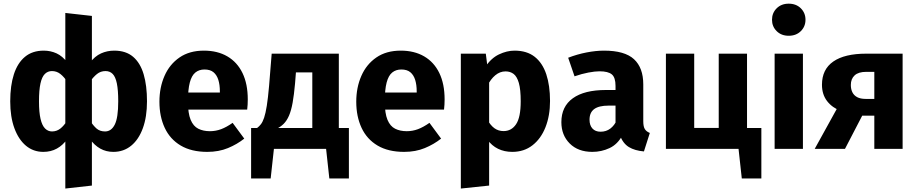

<svg xmlns="http://www.w3.org/2000/svg" viewBox="-20 -831 5122 1072"><path d="M224.2 -548.3Q262.3 -548.3 295.7 -533.1Q329.1 -517.8 356.6 -481.3L355.9 -373.9Q337.7 -401.7 317 -418Q296.4 -434.2 269.9 -434.2Q246.8 -434.2 230.5 -418.2Q214.1 -402.1 205.9 -365Q197.7 -328 197.7 -265.2Q197.7 -204.1 206.4 -167Q215.1 -129.9 231.7 -113.5Q248.2 -97.1 270.3 -97.1Q296.4 -97.1 316.7 -112.9Q337.1 -128.7 356.8 -160.1L354.9 -54.1Q331.1 -20 297.6 -1.5Q264.1 17 221.9 17Q166.1 17 124.8 -17.5Q83.5 -52 60.3 -115.3Q37.1 -178.5 37.1 -265.2Q37.1 -353.2 57.6 -416.5Q78.2 -479.7 119.6 -514Q161 -548.3 224.2 -548.3ZM344.7 -479.3V-758.7L493.1 -742.1V-477.9V-405.1V-126.6V-56.3V205.1L344.7 221.7V-56.3V-126.6V-405.8ZM618 -548.3Q682.8 -548.3 723.1 -514Q763.3 -479.7 782 -416.5Q800.7 -353.2 800.7 -265.2Q800.7 -178.5 777.6 -115.3Q754.6 -52 712.4 -17.5Q670.2 17 612.8 17Q572.5 17 539.8 -1.3Q507.1 -19.7 482.8 -54.1L481 -160.1Q501 -128.7 519.6 -112.9Q538.2 -97.1 566.6 -97.1Q601.4 -97.1 620.7 -135.3Q640.1 -173.5 640.1 -265.2Q640.1 -328 632.5 -365Q624.9 -402.1 609.1 -418.2Q593.4 -434.2 569.1 -434.2Q542 -434.2 521.5 -417.8Q501 -401.3 481.6 -373.8L481.2 -479.9Q509.7 -517.5 544.2 -532.9Q578.6 -548.3 618 -548.3Z M1118.4 -548.3Q1194.3 -548.3 1249.4 -516.2Q1304.4 -484.1 1333.9 -423.3Q1363.4 -362.5 1363.4 -275.9Q1363.4 -262.9 1362.6 -247Q1361.8 -231 1360.1 -218.9H1015.6L1014.4 -314.3H1207.6Q1207.6 -316.3 1207.6 -318.1Q1207.6 -319.9 1207.6 -320.9Q1207.6 -357.4 1199.1 -384.8Q1190.6 -412.2 1172.1 -427.6Q1153.6 -443 1121.6 -443Q1091.7 -443 1070.9 -426.2Q1050 -409.4 1039.7 -370.2Q1029.4 -331 1029.4 -263.8Q1029.4 -198.2 1044.4 -162.1Q1059.5 -126 1087.2 -112.3Q1114.8 -98.5 1151.8 -98.5Q1184.6 -98.5 1214.7 -109.8Q1244.8 -121.1 1278.8 -145.1L1343.8 -57.1Q1304.1 -25.5 1252.9 -4.3Q1201.7 17 1137.3 17Q1048.8 17 989.1 -18.3Q929.5 -53.6 899.8 -117.1Q870.1 -180.6 870.1 -263Q870.1 -342.5 898.5 -407.2Q926.8 -472 982.4 -510.2Q1037.9 -548.3 1118.4 -548.3Z M1519.6 -109.3 1415.3 -116.3Q1427.2 -125.1 1436.8 -137.5Q1446.5 -149.8 1454.7 -173.9Q1462.8 -198 1469.6 -240.3Q1476.3 -282.6 1482.3 -350.9L1496.9 -531.4H1871.8V0H1415.3V-116.3H1723.7V-426.6H1632.2L1627.4 -365.4Q1621.7 -301.5 1613.8 -257.5Q1605.9 -213.5 1593.5 -185Q1581.1 -156.5 1563.2 -138.9Q1545.3 -121.4 1519.6 -109.3ZM1748.5 -116.3H1928V165.6H1818.8L1800.7 0H1762.2ZM1561.5 -116.3 1547.8 0H1509.4L1491.2 165.6H1382V-116.3Z M2217.4 -548.3Q2293.3 -548.3 2348.4 -516.2Q2403.4 -484.1 2432.9 -423.3Q2462.4 -362.5 2462.4 -275.9Q2462.4 -262.9 2461.6 -247Q2460.8 -231 2459.1 -218.9H2114.6L2113.4 -314.3H2306.6Q2306.6 -316.3 2306.6 -318.1Q2306.6 -319.9 2306.6 -320.9Q2306.6 -357.4 2298.1 -384.8Q2289.6 -412.2 2271.1 -427.6Q2252.6 -443 2220.6 -443Q2190.7 -443 2169.9 -426.2Q2149 -409.4 2138.7 -370.2Q2128.4 -331 2128.4 -263.8Q2128.4 -198.2 2143.4 -162.1Q2158.5 -126 2186.2 -112.3Q2213.8 -98.5 2250.8 -98.5Q2283.6 -98.5 2313.7 -109.8Q2343.8 -121.1 2377.8 -145.1L2442.8 -57.1Q2403.1 -25.5 2351.9 -4.3Q2300.7 17 2236.3 17Q2147.8 17 2088.1 -18.3Q2028.5 -53.6 1998.8 -117.1Q1969.1 -180.6 1969.1 -263Q1969.1 -342.5 1997.5 -407.2Q2025.8 -472 2081.4 -510.2Q2136.9 -548.3 2217.4 -548.3Z M2852.9 -548.3Q2921.7 -548.3 2965.3 -514Q3008.9 -479.7 3030 -416.5Q3051 -353.2 3051 -267.1Q3051 -185.2 3025.7 -120.9Q3000.3 -56.5 2953 -19.8Q2905.8 17 2840.3 17Q2796.4 17 2761.1 -0.1Q2725.8 -17.2 2700.4 -52.3L2700.1 -164.4Q2718.3 -131.2 2740.5 -115.1Q2762.7 -99.1 2791.5 -99.1Q2835.8 -99.1 2861.5 -137.5Q2887.3 -175.9 2887.3 -265.2Q2887.3 -331.8 2876.9 -367.8Q2866.5 -403.9 2847.7 -418.2Q2828.8 -432.4 2802.5 -432.4Q2771.5 -432.4 2745.4 -410.8Q2719.3 -389.2 2701.1 -351.7L2688.2 -455.6Q2721.5 -506.1 2765.8 -527.2Q2810.1 -548.3 2852.9 -548.3ZM2553 -531.4H2692.4L2702 -455.8L2711 -386.3V205.1L2553 221.7Z M3352.4 -548.3Q3467.9 -548.3 3519.8 -500.5Q3571.6 -452.6 3571.6 -359.6V-154.1Q3571.6 -123.9 3580.5 -110Q3589.4 -96.1 3608.2 -88.7L3575.3 14.5Q3524.5 10.1 3491.6 -9.7Q3458.6 -29.5 3440.5 -76.7L3416.7 -132.3V-351.3Q3416.7 -398.3 3396.1 -415.6Q3375.4 -432.9 3327.3 -432.9Q3302 -432.9 3265.1 -425.9Q3228.2 -418.9 3187.8 -404.9L3152.3 -508.6Q3201.9 -527.8 3254.5 -538.1Q3307.1 -548.3 3352.4 -548.3ZM3362.5 -328.5H3438.6V-241.3H3377.6Q3323.9 -241.3 3297.7 -222.1Q3271.5 -202.9 3271.5 -162.6Q3271.5 -131.5 3287.6 -113.6Q3303.8 -95.6 3333.2 -95.6Q3364.5 -95.6 3387.7 -113.1Q3410.8 -130.7 3424.5 -161.4L3456.4 -77.6Q3428.8 -25.5 3383.6 -4.3Q3338.4 17 3287.3 17Q3207.7 17 3161 -29.7Q3114.3 -76.4 3114.3 -148.9Q3114.3 -236.4 3178.4 -282.4Q3242.5 -328.5 3362.5 -328.5Z M3992.9 -116.7V-531.4H4150.9V0H3698V-531.4H3856V-116.7ZM4051.4 -116.3H4230.9V165.6H4121.7L4103.5 0H4065.1Z M4305 -531.4H4463V0H4305ZM4383.6 -810.5Q4425.1 -810.5 4451.2 -784.7Q4477.3 -758.9 4477.3 -720.7Q4477.3 -682.9 4451.2 -657.1Q4425.1 -631.3 4383.6 -631.3Q4342.5 -631.3 4316.5 -657.1Q4290.4 -682.9 4290.4 -720.7Q4290.4 -758.9 4316.5 -784.7Q4342.5 -810.5 4383.6 -810.5Z M4816.6 -531.4H5019.6V0H4861.6V-429.8H4815.8Q4772.9 -429.8 4751.7 -410.2Q4730.5 -390.6 4730.5 -356.7Q4730.5 -333 4739.2 -315.6Q4747.9 -298.2 4766 -288.5Q4784.2 -278.8 4812.6 -278.8H4877.6V-185.2H4781L4675.8 -211Q4626.5 -229.5 4597.9 -266.6Q4569.3 -303.7 4569.3 -357.9Q4569.3 -443.8 4632.7 -487.6Q4696 -531.4 4816.6 -531.4ZM4528.9 0 4660.4 -238.2 4801.3 -199.2 4697.9 0Z"/></svg>

Font: Fira Sans Variable
Style: Regular
Weight: 400
Designer: Carrois Corporate & Edenspiekermann AG
Foundry: Carrois Corporate GbR & Edenspiekermann AG
Version: Version 4.202